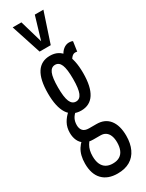

<svg xmlns="http://www.w3.org/2000/svg" viewBox="-259 -825 825 1082"><g transform="rotate(-30 153.5 -284.5)"><path d="M152.8 220Q89.7 220 55 184.1Q20.3 148.2 20.3 79.9Q20.3 52.2 26.1 29.5Q31.8 6.9 43.2 -11.1Q54.5 -29 71.4 -43.9L113.9 -27.6Q102.1 -16 94.1 -2.1Q86.1 11.7 82.1 28.1Q78.1 44.6 78.1 65Q78.1 95.7 87.4 116.4Q96.7 137 114.4 147.3Q132.1 157.6 157.1 157.6Q184.5 157.6 202.1 146.8Q219.8 136 228.4 115.4Q237.1 94.7 237.1 65.6Q237.1 40.3 230 22.3Q223 4.3 209.4 -5.3Q195.7 -14.9 175.9 -14.9H129.3Q96.5 -14.9 74.9 -27.9Q53.2 -40.8 43 -63.1Q32.8 -85.3 32.8 -113.4Q32.8 -148.1 47.7 -175.2Q62.5 -202.2 87.5 -223L124.6 -204.3Q106 -189 97.2 -171.8Q88.4 -154.5 88.4 -131.1Q88.4 -108.5 100.5 -95Q112.6 -81.6 139.8 -81.6H187.9Q242.3 -81.6 271.4 -44.6Q300.5 -7.6 300.5 59.4Q300.5 109 283.4 145.3Q266.4 181.7 233.7 200.8Q201 220 152.8 220ZM152.3 -190Q95.1 -190 66.1 -234.8Q37.2 -279.6 37.2 -367.9Q37.2 -456.9 66.1 -501.5Q95.1 -546.2 152.3 -546.2Q209 -546.2 237.9 -501.5Q266.8 -456.9 266.8 -367.9Q266.8 -279.6 237.9 -234.8Q209 -190 152.3 -190ZM152.3 -248.7Q177.6 -248.7 189.3 -276.8Q201 -304.9 201 -367.9Q201 -431.9 189.3 -459.7Q177.6 -487.5 152.3 -487.5Q127 -487.5 115 -459.7Q103.1 -431.9 103.1 -367.9Q103.1 -304.9 115 -276.8Q127 -248.7 152.3 -248.7ZM245 -452.3 218.9 -507.1Q230 -531.4 246.8 -544.3Q263.7 -557.3 283.4 -557.3Q291.5 -557.3 297.1 -556Q302.8 -554.8 306.9 -551.9L297.8 -489.1Q295 -490.1 292.4 -490.5Q289.9 -490.8 284.6 -490.8Q273.9 -490.8 264 -481.5Q254.1 -472.2 245 -452.3ZM251.1 -789.4 186.8 -595.4H114.5L51.2 -789.4H108L151.1 -641.5L195.2 -789.4Z"/></g></svg>

Font: Georama ExtraCondensed Thin
Style: Regular
Weight: 100
Width: 2
Designer: Jean-Baptiste Levee
Foundry: Production Type
Version: Version 1.001